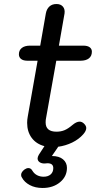

<svg xmlns="http://www.w3.org/2000/svg" viewBox="-20 -722 515 955"><path d="M209 -134Q207 -126 207 -113Q207 -67 261 -67Q283 -67 301 -74.5Q319 -82 340 -100Q360 -117 376 -117Q388 -117 398.5 -106.5Q409 -96 409 -85Q409 -71 394 -54Q372 -29 339 -13Q306 3 269 8L267 12L238 54Q274 54 293.5 70.5Q313 87 313 113Q313 156 278.5 184.5Q244 213 192 213Q155 213 128 198.5Q101 184 89 161Q85 156 85 148Q85 134 102 121Q112 114 121 114Q134 114 141 127Q150 142 164.5 149.5Q179 157 197 157Q219 157 232 145.5Q245 134 245 114Q245 90 216 90Q208 90 204 91Q188 92 177.5 85Q167 78 167 66Q167 59 173 48L201 5Q160 -6 137.5 -36.5Q115 -67 115 -111Q115 -126 118 -142L167 -420H116Q96 -420 85 -428.5Q74 -437 74 -452Q74 -472 88.5 -483.5Q103 -495 130 -495H180L208 -655Q212 -677 225.5 -689.5Q239 -702 261 -702Q282 -702 293 -689Q304 -676 301 -655L273 -495H394Q415 -495 426 -487Q437 -479 437 -465Q437 -443 422 -431.5Q407 -420 381 -420H260Z"/></svg>

Font: Kodchasan Medium
Style: Italic
Weight: 500
Italic angle: -10°
Version: Version 1.000; ttfautohint (v1.6)